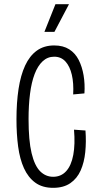

<svg xmlns="http://www.w3.org/2000/svg" viewBox="-20 -890 476 921"><path d="M235 11Q183 11 149 -14Q115 -39 95 -83Q75 -127 67 -187Q59 -247 59 -318Q59 -398 69 -463.5Q79 -529 100.5 -575.5Q122 -622 156.5 -647Q191 -672 240 -672Q283 -672 312 -653.5Q341 -635 357.5 -602.5Q374 -570 381 -528.5Q388 -487 385 -442L331 -437Q334 -491 324.5 -531.5Q315 -572 294 -595Q273 -618 240 -618Q208 -618 184.5 -596Q161 -574 146 -534.5Q131 -495 124 -440Q117 -385 117 -319Q117 -216 131.5 -155.5Q146 -95 172.5 -68.5Q199 -42 235 -42Q273 -42 297.5 -69Q322 -96 331.5 -147Q341 -198 335 -268L390 -264Q394 -210 389 -160.5Q384 -111 367 -72.5Q350 -34 317.5 -11.5Q285 11 235 11ZM241 -737H193L246 -870H311Z"/></svg>

Font: Bricolage Grotesque Condensed ExtraLight
Style: Regular
Weight: 250
Width: 3
Designer: Mathieu Triay
Foundry: Atelier Triay
Version: Version 1.000;gftools[0.9.30]